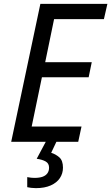

<svg xmlns="http://www.w3.org/2000/svg" viewBox="-20 -734 576 994"><path d="M38 0 189 -714H536L518 -635H260L214 -412H455L439 -334H197L144 -79H402L385 0ZM166 240Q153 240 141 238.5Q129 237 121 235V183Q131 185 141 186Q151 187 158 187Q184 187 200.5 181Q217 175 225.5 163Q234 151 234 134Q234 112 216.5 102Q199 92 170 88L217 0H272L245 57Q268 64 287 80.5Q306 97 306 134Q306 164 290 188Q274 212 242.5 226Q211 240 166 240Z"/></svg>

Font: Noto Sans Display
Style: Italic
Weight: 400
Italic angle: -12°
Designer: Monotype Design Team
Foundry: Monotype Imaging Inc.
Version: Version 2.003